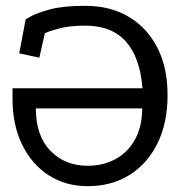

<svg xmlns="http://www.w3.org/2000/svg" viewBox="-20 -624 645 659"><path d="M273 -604Q359 -604 422.5 -566Q486 -528 521 -458.5Q556 -389 555 -295Q555 -202 520.5 -132Q486 -62 424.5 -23.5Q363 15 281 15Q205 15 147 -22.5Q89 -60 56 -127.5Q23 -195 23 -285V-321H469Q461 -426 412.5 -481Q364 -536 272 -536Q221 -536 186 -527Q151 -518 134 -510L115 -426L46 -441L68 -557Q68 -558 88 -569Q108 -580 152.5 -592Q197 -604 273 -604ZM281 -55Q334 -55 376.5 -78Q419 -101 443.5 -145.5Q468 -190 468 -252H103Q103 -158 153 -106.5Q203 -55 281 -55Z"/></svg>

Font: Podkova VF Beta
Style: Regular
Weight: 400
Designer: Ilya Yudin
Foundry: Cyreal (www.cyreal.org)
Version: Version 2.100